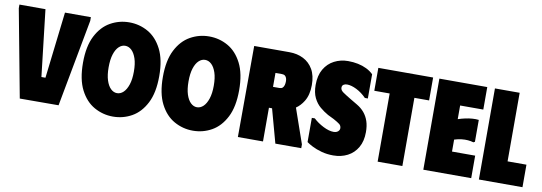

<svg xmlns="http://www.w3.org/2000/svg" viewBox="-56 -1076 4104 1453"><g transform="rotate(10 1996.5 -350.0)"><path d="M0 -700H200L259 -189H290L350 -700H549V-672L424 -1L126 0L0 -672Z M550 -350Q550 -477 591 -557Q632 -637 699 -674.5Q766 -712 843 -712Q921 -712 987.5 -674.5Q1054 -637 1095 -557Q1136 -477 1136 -350Q1136 -223 1095 -143Q1054 -63 987.5 -25.5Q921 12 843 12Q766 12 699 -25.5Q632 -63 591 -143Q550 -223 550 -350ZM747 -350Q747 -291 760 -250.5Q773 -210 795 -189Q817 -168 843 -168Q870 -168 892 -189Q914 -210 927.5 -250.5Q941 -291 941 -350Q941 -411 927.5 -451Q914 -491 892 -511.5Q870 -532 843 -532Q817 -532 795 -511.5Q773 -491 760 -450.5Q747 -410 747 -350Z M1164 -350Q1164 -477 1205 -557Q1246 -637 1313 -674.5Q1380 -712 1457 -712Q1535 -712 1601.5 -674.5Q1668 -637 1709 -557Q1750 -477 1750 -350Q1750 -223 1709 -143Q1668 -63 1601.5 -25.5Q1535 12 1457 12Q1380 12 1313 -25.5Q1246 -63 1205 -143Q1164 -223 1164 -350ZM1361 -350Q1361 -291 1374 -250.5Q1387 -210 1409 -189Q1431 -168 1457 -168Q1484 -168 1506 -189Q1528 -210 1541.5 -250.5Q1555 -291 1555 -350Q1555 -411 1541.5 -451Q1528 -491 1506 -511.5Q1484 -532 1457 -532Q1431 -532 1409 -511.5Q1387 -491 1374 -450.5Q1361 -410 1361 -350Z M1804 -700H2075Q2135 -700 2182.5 -676Q2230 -652 2257.5 -604.5Q2285 -557 2285 -484Q2285 -408 2254 -358Q2230 -319 2196 -296L2289 -29V0H2090L2019 -259H1995V0H1802ZM1998 -420H2048Q2063 -420 2071.5 -428Q2080 -436 2083.5 -449.5Q2087 -463 2087 -478Q2087 -491 2083.5 -502Q2080 -513 2071.5 -520Q2063 -527 2048 -527H1998Z M2750 -204Q2750 -135 2722 -86.5Q2694 -38 2645.5 -13Q2597 12 2536 12Q2488 12 2446 0.5Q2404 -11 2373 -27Q2342 -43 2328 -54V-240H2351Q2384 -209 2428.5 -186.5Q2473 -164 2508 -164Q2523 -164 2533 -169Q2543 -174 2548.5 -182Q2554 -190 2554 -199Q2554 -219 2539.5 -230.5Q2525 -242 2492 -260L2445 -283Q2413 -301 2382.5 -326.5Q2352 -352 2332.5 -392Q2313 -432 2313 -491Q2313 -563 2341.5 -612Q2370 -661 2418.5 -686Q2467 -711 2525 -711Q2565 -711 2601 -703.5Q2637 -696 2667.5 -681Q2698 -666 2720 -644V-458H2697Q2662 -494 2621 -514.5Q2580 -535 2547 -535Q2531 -535 2520 -527.5Q2509 -520 2509 -504Q2509 -485 2530.5 -470Q2552 -455 2592 -431L2646 -399Q2680 -379 2703 -351.5Q2726 -324 2738 -288Q2750 -252 2750 -204Z M3179 -700V-524H3066V0H2876V-524H2758V-700Z M3595 -700V-527H3417V-422Q3444 -431 3471.5 -437Q3499 -443 3525.5 -445Q3552 -447 3575 -444V-276L3564 -270Q3545 -276 3521.5 -278Q3498 -280 3472 -277Q3446 -274 3417 -265V-173H3595V0H3227V-700Z M3654 -700H3844V-173H3989V0H3654Z"/></g></svg>

Font: Phudu Light Black
Style: Regular
Weight: 900
Version: Version 1.005;gftools[0.9.23]